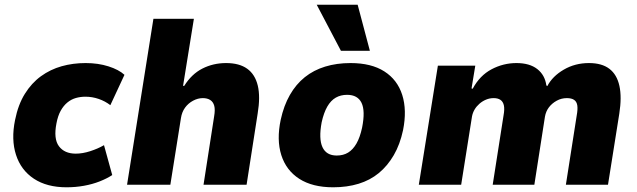

<svg xmlns="http://www.w3.org/2000/svg" viewBox="-20 -785 2707 816"><path d="M263 11Q179 11 124 -25.5Q69 -62 48 -127Q27 -192 44 -275Q57 -340 85.5 -386Q114 -432 154 -461Q194 -490 242 -503.5Q290 -517 344 -517Q397 -517 441 -503Q485 -489 509 -467L449 -338Q427 -355 399.5 -364.5Q372 -374 343 -374Q322 -374 302.5 -368.5Q283 -363 266.5 -349.5Q250 -336 238 -314.5Q226 -293 220 -261Q207 -195 230.5 -163.5Q254 -132 302 -132Q331 -132 363.5 -142.5Q396 -153 422 -168L457 -41Q434 -26 403.5 -14Q373 -2 337 4.5Q301 11 263 11Z M520 0 632 -705H804L758 -420H763Q794 -470 840 -493.5Q886 -517 941 -517Q997 -517 1030.5 -493Q1064 -469 1075.5 -421.5Q1087 -374 1075 -302L1028 0H845L890 -290Q895 -319 890.5 -335.5Q886 -352 873.5 -360Q861 -368 842 -368Q821 -368 800.5 -357Q780 -346 766.5 -327.5Q753 -309 749 -283L704 0Z M1396 11Q1308 11 1252 -25Q1196 -61 1175.5 -126Q1155 -191 1173 -276Q1186 -336 1212 -381.5Q1238 -427 1275.5 -457Q1313 -487 1362 -502Q1411 -517 1470 -517Q1558 -517 1613.5 -481.5Q1669 -446 1689.5 -381.5Q1710 -317 1693 -232Q1680 -171 1653.5 -125.5Q1627 -80 1590 -49.5Q1553 -19 1504 -4Q1455 11 1396 11ZM1411 -124Q1439 -124 1459.5 -136.5Q1480 -149 1495 -175Q1510 -201 1519 -243Q1533 -314 1516.5 -348Q1500 -382 1455 -382Q1428 -382 1407 -370Q1386 -358 1371 -332Q1356 -306 1347 -265Q1334 -195 1350.5 -159.5Q1367 -124 1411 -124ZM1429 -569 1326 -765H1500L1552 -569Z M1760 0 1841 -506H2000L1984 -409L1989 -408Q2019 -464 2069 -490.5Q2119 -517 2175 -517Q2231 -517 2263.5 -491.5Q2296 -466 2302 -422L2306 -419Q2328 -461 2376 -489Q2424 -517 2483 -517Q2538 -517 2570 -492.5Q2602 -468 2612.5 -420Q2623 -372 2612 -302L2564 0H2385L2431 -294Q2436 -321 2433.5 -337Q2431 -353 2420 -360.5Q2409 -368 2389 -368Q2366 -368 2346 -357Q2326 -346 2313 -329Q2300 -312 2296 -289L2251 0H2074L2120 -294Q2125 -321 2121.5 -337Q2118 -353 2107 -360.5Q2096 -368 2078 -368Q2061 -368 2045.5 -361.5Q2030 -355 2017.5 -344Q2005 -333 1997 -319.5Q1989 -306 1986 -290L1940 0Z"/></svg>

Font: Nunito Sans 7pt SemiCondensed Black
Style: Italic
Weight: 900
Width: 4
Italic angle: -9°
Designer: Vernon Adams
Foundry: Vernon Adams
Version: Version 3.101;gftools[0.9.27]